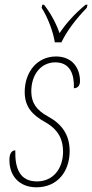

<svg xmlns="http://www.w3.org/2000/svg" viewBox="-20 -786 392 816"><path d="M213 -606H241C264 -654 300 -702 349 -753L352 -766H344C296 -727 259 -684 233 -645C219 -686 196 -729 167 -766H160L157 -753C184 -710 206 -651 213 -606ZM135 10C224 10 276 -57 276 -144C276 -213 243 -259 184 -291C135 -318 114 -348 113 -395C112 -470 155 -521 215 -521C280 -521 296 -467 294 -411C309 -411 320 -421 320 -441C320 -498 286 -546 218 -546C137 -546 85 -479 85 -395C85 -333 116 -298 172 -267C229 -235 248 -192 248 -142C248 -68 205 -15 137 -15C65 -15 43 -69 45 -147C32 -147 20 -137 20 -106C20 -37 63 10 135 10Z"/></svg>

Font: Noto Serif Condensed Thin
Style: Italic
Weight: 100
Width: 3
Italic angle: -12°
Designer: Monotype Design Team
Foundry: Monotype Imaging Inc.
Version: Version 2.013